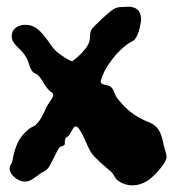

<svg xmlns="http://www.w3.org/2000/svg" viewBox="-20 -560 518 574"><path d="M478 -89.8Q477.1 -82 470.2 -71.3Q463.4 -60.5 454.3 -50.3Q445.3 -40 435.5 -31.2Q425.8 -22.5 419.9 -19Q408.7 -12.2 397.9 -9Q387.2 -5.9 376 -5.9Q351.1 -5.9 330.1 -22Q326.2 -24.9 322 -33Q317.9 -41 312 -46.9Q305.2 -52.7 296.4 -60.1Q287.6 -67.4 278.8 -75.4Q270 -83.5 262.2 -91.8Q254.4 -100.1 250 -107.9Q245.1 -116.7 239.5 -129.4Q233.9 -142.1 228.3 -153.8Q222.7 -165.5 217 -173.8Q211.4 -182.1 206.1 -182.1Q202.1 -182.1 198.5 -175.8Q194.8 -169.4 188 -158.2Q185.5 -153.3 181.6 -151.6Q177.7 -149.9 175.8 -146Q173.3 -140.1 173.8 -135Q174.3 -129.9 172.9 -127Q170.4 -124 165.3 -123Q160.2 -122.1 157.2 -118.2Q153.3 -113.3 148.9 -104.2Q144.5 -95.2 139.6 -85.4Q134.8 -75.7 129.9 -66.9Q125 -58.1 120.1 -53.2Q116.2 -49.3 109.1 -46.1Q102.1 -43 95.2 -37.1Q86.9 -30.8 76.4 -23.9Q65.9 -17.1 53.2 -17.1Q47.9 -17.1 40.3 -20Q32.7 -22.9 25.6 -28.1Q18.6 -33.2 13.7 -40.8Q8.8 -48.3 8.8 -57.1Q8.8 -62.5 12.9 -69.1Q17.1 -75.7 18.1 -84Q22 -108.4 32.2 -131.6Q42.5 -154.8 64.9 -172.9Q70.3 -178.2 77.4 -180.9Q84.5 -183.6 88.9 -189Q100.1 -200.2 106.9 -214.4Q113.8 -228.5 123 -247.1Q124.5 -249.5 127.2 -253.4Q129.9 -257.3 132.6 -261.2Q135.3 -265.1 137.2 -268.8Q139.2 -272.5 139.2 -274.9Q138.7 -278.8 137.5 -280.8Q136.2 -282.7 134 -284.2Q131.8 -285.6 129.2 -287.8Q126.5 -290 123 -293.9Q118.7 -299.3 115.5 -304Q112.3 -308.6 109.6 -313.5Q106.9 -318.4 103.5 -323.2Q100.1 -328.1 95.2 -334Q91.8 -337.9 85.7 -340.3Q79.6 -342.8 77.1 -346.2Q70.8 -354.5 67.4 -366.5Q64 -378.4 58.1 -389.2Q51.3 -400.4 43.7 -408Q36.1 -415.5 29.8 -422.1Q23.4 -428.7 19.3 -435.5Q15.1 -442.4 15.1 -452.1Q15.1 -467.8 26.6 -476.8Q38.1 -485.8 55.2 -485.8Q74.7 -485.8 87.9 -476.3Q101.1 -466.8 111.6 -453.6Q122.1 -440.4 131.8 -426Q141.6 -411.6 153.8 -401.9Q158.2 -398.4 164.1 -394.3Q169.9 -390.1 176.3 -386.2Q182.6 -382.3 188 -379.6Q193.4 -377 196.8 -377Q195.8 -377 202.4 -381.8Q209 -386.7 217.8 -395Q226.6 -403.3 235.1 -414.1Q243.7 -424.8 247.1 -436Q249.5 -445.3 249.3 -453.9Q249 -462.4 252.9 -470.2Q254.4 -473.6 263.7 -483.2Q272.9 -492.7 284.4 -503.4Q295.9 -514.2 307.1 -523.4Q318.4 -532.7 324.2 -535.2Q334 -539.1 344.5 -539.1Q355 -539.1 361.8 -540Q381.8 -540 391.8 -530.5Q401.9 -521 401.9 -500Q401.9 -498 400.6 -491Q399.4 -483.9 397.2 -474.9Q395 -465.8 391.4 -456.8Q387.7 -447.8 382.8 -441.9Q379.9 -438.5 373 -435.3Q366.2 -432.1 355.7 -424.1Q345.2 -416 330.8 -400.9Q316.4 -385.7 298.8 -358.9Q295.4 -353.5 292.2 -346.7Q289.1 -339.8 286.4 -333.3Q283.7 -326.7 282.2 -321.5Q280.8 -316.4 280.8 -314.9Q282.2 -311 286.1 -309.1Q290 -307.1 294.7 -306.2Q299.3 -305.2 304.2 -304Q309.1 -302.7 312 -299.8Q317.9 -294.4 322 -283Q326.2 -271.5 333 -263.2Q352.5 -239.3 369.1 -226.3Q385.7 -213.4 399.4 -206.3Q413.1 -199.2 424.1 -195.1Q435.1 -190.9 443.6 -183.8Q452.1 -176.8 458.5 -163.8Q464.8 -150.9 469.2 -127Q471.7 -115.7 474.9 -106.7Q478 -97.7 478 -89.8Z"/></svg>

Font: Freckle Face
Style: Regular
Weight: 400
Designer: Astigmatic (AOETI)
Foundry: Astigmatic (AOETI)
Version: Version 1.000